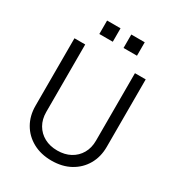

<svg xmlns="http://www.w3.org/2000/svg" viewBox="-221 -1087 1141 1237"><g transform="rotate(30 350.0 -468.5)"><path d="M85 -243V-745H165V-243Q165 -189 188.5 -148.5Q212 -108 253.5 -85.5Q295 -63 350 -63Q405 -63 446.5 -85.5Q488 -108 511.5 -148.5Q535 -189 535 -243V-745H615V-243Q615 -169 582 -111.5Q549 -54 489.5 -21Q430 12 350 12Q271 12 211 -21Q151 -54 118 -111.5Q85 -169 85 -243ZM210 -849V-949H310V-849ZM390 -949H490V-849H390Z"/></g></svg>

Font: Kosmopol Plus Jakarta Sans
Style: Regular
Weight: 400
Designer: Gumpita Rahayu
Foundry: Tokotype
Version: Version 2.006